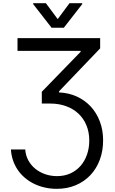

<svg xmlns="http://www.w3.org/2000/svg" viewBox="-20 -966 722 1201"><path d="M137.8 -31.2Q140.3 6 157 36.8Q173.7 67.5 200.6 89.5Q227.6 111.5 262.6 123.6Q297.6 135.7 336.6 135.7Q383.2 135.7 420.5 118.6Q457.7 101.6 483.8 71.7Q509.9 41.9 524.1 1.2Q538.4 -39.4 538.4 -86.6Q538.4 -139.9 520.4 -182.7Q502.5 -225.5 470.3 -255.5Q438.2 -285.5 393.5 -301.8Q348.7 -318.2 295.5 -318.2H241.5V-392L484.4 -642V-647.7H89.5V-727.3H606.5V-663.4L349.4 -394.9V-387.8Q410.2 -385.3 460.8 -362Q511.4 -338.8 547.8 -299.4Q584.2 -259.9 604.6 -206.1Q625 -152.3 625 -88.1Q625 -22 604.2 33.6Q583.5 89.1 545.3 129.6Q507.1 170.1 453.7 192.6Q400.2 215.2 335.2 215.2Q296.2 215.2 260.3 207Q224.4 198.9 193.4 183.8Q162.3 168.7 136.4 146.8Q110.4 125 91.6 97.5Q72.8 70 61.6 37.6Q50.4 5.3 48.3 -31.2ZM340.9 -846.6 414.8 -946H494.3V-940.3L379.3 -792.6H302.6L187.5 -940.3V-946H267Z"/></svg>

Font: Fast_Sans-Dotted
Style: Regular
Weight: 400
Version: Version 3.018